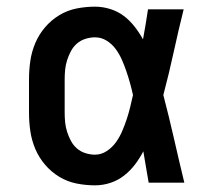

<svg xmlns="http://www.w3.org/2000/svg" viewBox="-20 -548 640 576"><path d="M265 8Q237 8 209.5 2.5Q182 -3 158 -17.5Q134 -32 115.5 -53.5Q97 -75 86 -101Q75 -127 71 -154.5Q67 -182 67 -210V-310Q67 -338 71 -365.5Q75 -393 86 -419Q97 -445 115.5 -466.5Q134 -488 158 -502.5Q182 -517 209.5 -522.5Q237 -528 265 -528Q288 -528 310.5 -521Q333 -514 351 -500.5Q369 -487 383.5 -468.5Q398 -450 409 -430Q413 -453 417 -475.5Q421 -498 424 -520H531Q515 -456 501 -391.5Q487 -327 470 -263Q487 -198 502 -132Q517 -66 533 0H426Q422 -23 418 -46.5Q414 -70 410 -94Q399 -73 385 -54.5Q371 -36 352.5 -21.5Q334 -7 311.5 0.5Q289 8 265 8ZM265 -84Q284 -84 300.5 -95Q317 -106 328 -121.5Q339 -137 346.5 -154.5Q354 -172 360 -190Q366 -208 370.5 -226.5Q375 -245 379 -263Q375 -281 370 -299Q365 -317 359 -334.5Q353 -352 345.5 -369Q338 -386 327 -401Q316 -416 300 -426Q284 -436 265 -436Q251 -436 236.5 -431.5Q222 -427 211 -417.5Q200 -408 193 -395Q186 -382 181.5 -368Q177 -354 175.5 -339.5Q174 -325 174 -310V-210Q174 -195 175.5 -180.5Q177 -166 181.5 -152Q186 -138 193 -125Q200 -112 211 -102.5Q222 -93 236.5 -88.5Q251 -84 265 -84Z"/></svg>

Font: Zed Mono Semibold Extended
Style: Regular
Weight: 600
Width: 7
Monospace: yes
Designer: Belleve Invis
Foundry: Belleve Invis
Version: Version 1.0.0; ttfautohint (v1.8.4)